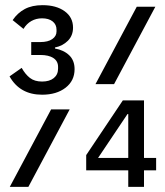

<svg xmlns="http://www.w3.org/2000/svg" viewBox="-20 -724 640 744"><path d="M17 -428 64 -461Q78 -436 96 -422Q114 -408 143 -408Q172 -408 188.5 -421.5Q205 -435 205 -458V-465Q205 -487 187 -499Q169 -511 136 -511H101V-561H136Q166 -561 182.5 -572.5Q199 -584 199 -602V-609Q199 -629 184 -641Q169 -653 143 -653Q120 -653 101.5 -642.5Q83 -632 71 -612L29 -646Q48 -674 76 -689Q104 -704 145 -704Q198 -704 230.5 -680.5Q263 -657 263 -617Q263 -586 243 -566Q223 -546 193 -540V-536Q227 -530 248 -510Q269 -490 269 -456Q269 -411 234 -384Q199 -357 143 -357Q57 -357 17 -428ZM510 -698H582L422 -398H350ZM178 -300H250L90 0H18ZM477 -64H314V-123L456 -335H538V-112H585V-64H538V0H477ZM477 -112V-282H474L360 -112Z"/></svg>

Font: iA Writer Quattro V
Style: Regular
Weight: 400
Designer: Mike Abbink, Paul van der Laan, Pieter van Rosmalen, Oliver Reichenstein
Foundry: Information Architects Inc.
Version: Version 2.000